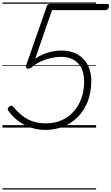

<svg xmlns="http://www.w3.org/2000/svg" viewBox="-20 -1030 900 1550"><path d="M344 19Q303 19 262.5 9.5Q222 0 185 -18Q148 -36 114.5 -63.5Q81 -91 53 -128Q42 -141 42.5 -150.5Q43 -160 54 -168Q67 -179 74.5 -177Q82 -175 91 -163Q127 -121 165.5 -92Q204 -63 249.5 -48.5Q295 -34 351 -34Q419 -34 475.5 -58.5Q532 -83 573 -128Q614 -173 636.5 -234.5Q659 -296 659 -369Q659 -415 648 -452Q637 -489 613.5 -515.5Q590 -542 555 -556.5Q520 -571 473 -571Q433 -571 390.5 -561.5Q348 -552 307.5 -533Q267 -514 232 -484Q223 -476 211.5 -475Q200 -474 193.5 -481Q187 -488 191 -502L358 -980Q360 -988 366.5 -993Q373 -998 384 -998H848Q854 -998 857.5 -993.5Q861 -989 860 -979Q858 -964 850.5 -956Q843 -948 834 -948H400L264 -556Q294 -577 328.5 -591.5Q363 -606 400.5 -614Q438 -622 475 -622Q553 -622 607 -590.5Q661 -559 689 -504Q717 -449 717 -380Q717 -285 688 -211Q659 -137 608 -85.5Q557 -34 489.5 -7.5Q422 19 344 19ZM0 490H756V500H0ZM0 -20H756V0H0ZM0 -505H756V-500H0ZM0 -1010H756V-1000H0Z"/></svg>

Font: Playwrite RO Guides
Style: Regular
Weight: 400
Designer: Veronika Burian, José Scaglione
Foundry: TypeTogether
Version: Version 1.003